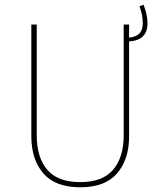

<svg xmlns="http://www.w3.org/2000/svg" viewBox="-20 -785 680 815"><path d="M528 -609V-207Q528 -108 477 -49Q426 10 321 10Q215 10 164 -49Q113 -108 113 -207V-681H136V-210Q136 -117 180.5 -64.5Q225 -12 321 -12Q416 -12 460.5 -65Q505 -118 505 -210V-681H528V-625Q559 -629 572.5 -643.5Q586 -658 586 -686Q586 -723 572 -758L589 -765Q606 -725 606 -686Q606 -614 528 -609Z"/></svg>

Font: Fira Sans Thin
Style: Regular
Weight: 100
Designer: bBox Type GmbH & Carrois Corporate GbR & Edenspiekermann AG
Foundry: bBox Type GmbH & Carrois Corporate GbR & Edenspiekermann AG
Version: Version 4.301